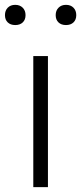

<svg xmlns="http://www.w3.org/2000/svg" viewBox="-58 -773 334 793"><path d="M79.5 0V-541.5H140V0ZM-37.5 -710.5Q-37.5 -729.5 -26 -741.2Q-14.5 -753 5 -753Q24 -753 35.8 -741.2Q47.5 -729.5 47.5 -710.5Q47.5 -691.5 36 -680.5Q24.5 -669.5 5 -669.5Q-14.5 -669.5 -26 -680.5Q-37.5 -691.5 -37.5 -710.5ZM172 -710.5Q172 -729.5 183.8 -741.2Q195.5 -753 214.5 -753Q234 -753 245.5 -741.2Q257 -729.5 257 -710.5Q257 -691.5 245.5 -680.5Q234 -669.5 214.5 -669.5Q195 -669.5 183.5 -680.5Q172 -691.5 172 -710.5Z"/></svg>

Font: Encode Sans Light
Style: Regular
Weight: 300
Designer: Multiple Designers
Foundry: Impallari Type
Version: Version 2.000